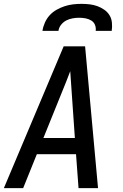

<svg xmlns="http://www.w3.org/2000/svg" viewBox="-20 -975 640 995"><path d="M0 0 310 -735H421L488 0H387L374 -176H171L100 0ZM368 -260 352 -490Q350 -519 348 -548Q346 -577 344 -606Q333 -577 321.5 -548Q310 -519 298 -490L205 -260ZM200 -815Q203 -836 212.5 -857.5Q222 -879 237.5 -896Q253 -913 273.5 -924.5Q294 -936 315.5 -943Q337 -950 359 -952.5Q381 -955 402 -955Q424 -955 445 -952.5Q466 -950 485 -943Q504 -936 520.5 -924.5Q537 -913 547.5 -896Q558 -879 560 -857.5Q562 -836 559 -815H476Q478 -832 472 -846.5Q466 -861 452.5 -869Q439 -877 423 -880Q407 -883 390 -883Q374 -883 356.5 -880Q339 -877 323.5 -869Q308 -861 296.5 -846.5Q285 -832 283 -815Z"/></svg>

Font: Iosevka SS04 Md Ex Obl
Style: Regular
Weight: 500
Width: 7
Italic angle: -9°
Monospace: yes
Designer: Belleve Invis
Foundry: Belleve Invis
Version: Version 19.0.0; ttfautohint (v1.8.4)